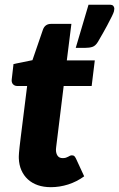

<svg xmlns="http://www.w3.org/2000/svg" viewBox="-20 -768 494 796"><path d="M433 -748.5Q446.5 -748.5 450.2 -743Q454 -737.5 454 -732Q454 -727.5 452.5 -721.2Q451 -715 444.2 -701Q437.5 -687 424 -661.8Q410.5 -636.5 386 -594.5Q376 -578 363.5 -573.8Q351 -569.5 332 -569.5H294L347 -748.5ZM58 -112Q58 -115.5 58 -120.5Q58 -125.5 58.8 -134.8Q59.5 -144 61.2 -159.2Q63 -174.5 66 -199.5L92.5 -411.5H51Q40.5 -411.5 33.5 -419.2Q26.5 -427 29 -442L36 -502.5L114.5 -518.5L158 -645Q166.5 -669 192 -669H276L257 -517.5H373L360 -411.5H244L219 -208Q216.5 -187.5 215 -175.8Q213.5 -164 212.8 -157.8Q212 -151.5 212 -149.2Q212 -147 212 -146.5Q212 -132 218.8 -122.2Q225.5 -112.5 240 -112.5Q248 -112.5 253.2 -114.2Q258.5 -116 262.5 -118.2Q266.5 -120.5 270 -122.2Q273.5 -124 278 -124Q285 -124 288.2 -120.8Q291.5 -117.5 295 -110.5L329 -37Q298 -14.5 262.5 -3.2Q227 8 191 8Q161 8 137 -0.2Q113 -8.5 95.8 -24.2Q78.5 -40 68.8 -62Q59 -84 58 -112Z"/></svg>

Font: Lato ExtraBold
Style: Italic
Weight: 800
Italic angle: -7°
Designer: Lukasz Dziedzic with Adam Twardoch and Botio Nikoltchev
Foundry: tyPoland Lukasz Dziedzic
Version: Version 2.015; 2015-08-06; http://www.latofonts.com/